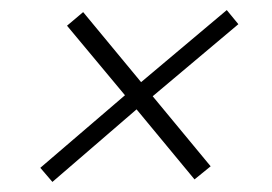

<svg xmlns="http://www.w3.org/2000/svg" viewBox="-20 -481 540 381"><path d="M84 -120 60 -148 228 -292 113 -430 145 -457 260 -318 430 -461 453 -433 283 -290 398 -151 366 -125 251 -264Z"/></svg>

Font: DM Sans 16pt ExtraLight
Style: Italic
Weight: 250
Italic angle: -10°
Version: Version 4.004;gftools[0.9.30]